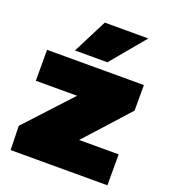

<svg xmlns="http://www.w3.org/2000/svg" viewBox="-137 -847 831 945"><g transform="rotate(20 279.0 -374.0)"><path d="M28 0 25 -126 244 -363H28V-525H535V-391L328 -162H535V0ZM158 -569 249 -748H477L328 -569Z"/></g></svg>

Font: REM Medium Black
Style: Regular
Weight: 900
Version: Version 1.005;gftools[0.9.28]